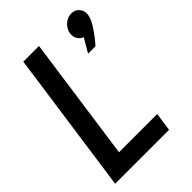

<svg xmlns="http://www.w3.org/2000/svg" viewBox="-218 -851 952 952"><g transform="rotate(-45 257.5 -375.5)"><path d="M421 -624Q402 -631 392.5 -648Q383 -665 386 -686Q390 -712 411.5 -731.5Q433 -751 460 -751Q487 -751 502.5 -732Q518 -713 514 -686Q510 -659 482.5 -618.5Q455 -578 430 -551H378ZM123 -750H233L141 -97H409L395 0H17Z"/></g></svg>

Font: Oakes Grotesk Medium
Style: Italic
Weight: 500
Italic angle: -8°
Designer: Samuel Oakes
Foundry: Samuel Oakes
Version: Version 1.000;PS 001.000;hotconv 1.0.88;makeotf.lib2.5.64775